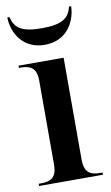

<svg xmlns="http://www.w3.org/2000/svg" viewBox="-86 -798 489 843"><g transform="rotate(-10 158.5 -376.5)"><path d="M151 -606C246 -606 291 -679 294 -753H284C273 -703 241 -680 151 -680C61 -680 30 -703 19 -753H9C11 -679 57 -606 151 -606ZM18 0H303V-10H291C250 -10 222 -23 222 -82V-536H21V-526H30C70 -526 99 -513 99 -457V-81C99 -23 71 -10 30 -10H18Z"/></g></svg>

Font: Noto Serif Display SemiCondensed SemiBold
Style: Regular
Weight: 600
Width: 4
Designer: Monotype Design Team
Foundry: Monotype Imaging Inc.
Version: Version 2.009